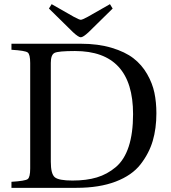

<svg xmlns="http://www.w3.org/2000/svg" viewBox="-20 -902 819 922"><path d="M215 -861 228 -882 335 -821Q361 -807 368 -807Q375 -807 401 -821L508 -882L521 -861L405 -747Q379 -723 368 -723Q357 -723 331 -747ZM35 0V-29Q101 -33 113 -42Q125 -51 125 -93V-599Q125 -641 113 -650Q101 -659 35 -663V-692H367Q451 -692 516 -672.5Q581 -653 621 -622Q661 -591 686.5 -546.5Q712 -502 721.5 -456.5Q731 -411 731 -358Q731 -285 713.5 -225.5Q696 -166 655 -113Q614 -60 535.5 -30Q457 0 347 0ZM224 -125Q224 -67 243 -51Q262 -35 328 -35Q395 -35 445 -50Q495 -65 536 -99.5Q577 -134 598 -198Q619 -262 619 -354Q619 -657 340 -657Q260 -657 242 -648Q224 -639 224 -600Z"/></svg>

Font: Linguistics Pro
Style: Regular
Weight: 400
Designer: Stefan Peev, Context Ltd
Foundry: Stefan Peev, Context Ltd
Version: Version 001.000